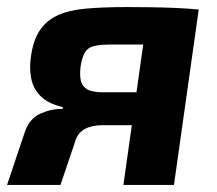

<svg xmlns="http://www.w3.org/2000/svg" viewBox="-30 -523 615 543"><path d="M328 -503Q361 -503 396.5 -502.5Q432 -502 467.5 -500.5Q503 -499 532 -496L510 -394Q506 -396 487.5 -396.5Q469 -397 439 -397Q409 -397 369 -397Q329 -397 282 -397Q252 -397 235 -392.5Q218 -388 210 -374.5Q202 -361 198 -336Q195 -312 198.5 -295.5Q202 -279 216.5 -270.5Q231 -262 262 -262H488L481 -171Q466 -170 440 -169.5Q414 -169 371.5 -169Q329 -169 261 -169Q230 -169 210.5 -158.5Q191 -148 184 -127L141 0H-10L40 -149Q53 -188 85 -202Q117 -216 147 -215L148 -220Q105 -230 84 -252Q63 -274 58 -302.5Q53 -331 57 -359Q63 -407 81.5 -435.5Q100 -464 131.5 -479Q163 -494 211.5 -498.5Q260 -503 328 -503ZM532 -496 462 0H319L389 -496Z"/></svg>

Font: Exo 2
Style: Bold Italic
Weight: 700
Italic angle: -8°
Designer: Natanael Gama
Foundry: Natanael Gama
Version: Version 2.010